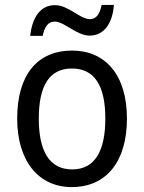

<svg xmlns="http://www.w3.org/2000/svg" viewBox="-20 -752 586 782"><path d="M103 -606H154C162 -644 176 -664 203 -664C242 -664 292 -607 345 -607C402 -607 438 -654 444 -732H394C386 -695 373 -674 346 -674C306 -674 259 -731 204 -731C143 -731 111 -679 103 -606ZM497 -269C497 -448 408 -546 274 -546C131 -546 50 -446 50 -269C50 -95 138 10 272 10C414 10 497 -95 497 -269ZM138 -269C138 -400 179 -473 273 -473C367 -473 409 -400 409 -269C409 -138 367 -62 274 -62C180 -62 138 -138 138 -269Z"/></svg>

Font: Noto Sans Gurmukhi SemiCondensed
Style: Regular
Weight: 400
Width: 4
Designer: Jelle Bosma - Monotype Design Team
Foundry: Monotype Imaging Inc.
Version: Version 2.004